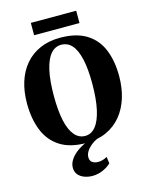

<svg xmlns="http://www.w3.org/2000/svg" viewBox="-162 -1007 1053 1355"><g transform="rotate(-15 365.0 -330.0)"><path d="M360.5 12Q242 12.5 168 -35.2Q94 -83 60 -168.5Q26 -254 26 -366Q26 -451.5 48.5 -522.5Q71 -593.5 115.2 -645.2Q159.5 -697 223.8 -725.2Q288 -753.5 372.5 -753.5Q490 -753 563.5 -707Q637 -661 670.8 -578Q704.5 -495 704.5 -384.5Q704.5 -298.5 682 -226.2Q659.5 -154 615.8 -100.8Q572 -47.5 507.8 -18Q443.5 11.5 360.5 12ZM365 -38Q409.5 -38 441.5 -77.2Q473.5 -116.5 490.5 -193.8Q507.5 -271 507.5 -384Q507.5 -491 491.2 -562Q475 -633 443.8 -668.2Q412.5 -703.5 366 -703.5Q320.5 -703.5 288.8 -666.5Q257 -629.5 240 -554.5Q223 -479.5 223 -366Q223 -260 239 -186.8Q255 -113.5 286.8 -75.8Q318.5 -38 365 -38ZM341 248Q312.5 248 284.8 238.5Q257 229 239 208.5Q221 188 221 155.5Q221 125.5 241.5 95.5Q262 65.5 298.5 40.5Q335 15.5 380.5 -1L407 -5L448 -1Q414 15 391.2 34.5Q368.5 54 357.2 74Q346 94 346 113Q346 139 363 151Q380 163 406 163Q425.5 163 441.2 157.5Q457 152 471.5 144.5L478 192.5Q458 213.5 420.5 230.8Q383 248 341 248ZM531 -908V-818H199.5V-908Z"/></g></svg>

Font: Merriweather 72pt Black
Style: Regular
Weight: 900
Version: Version 2.100